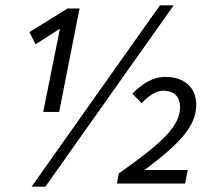

<svg xmlns="http://www.w3.org/2000/svg" viewBox="-20 -692 813 724"><path d="M583 -672 99 12H151L635 -672ZM143 -270H203L280 -660H235L91 -571L114 -525L206 -584ZM428 -38 421 0H678L688 -51H525C654 -148 720 -214 720 -297C720 -362 675 -402 604 -402C554 -402 516 -375 479 -339L514 -303C539 -329 567 -350 595 -350C638 -350 659 -326 659 -288C659 -216 591 -153 428 -38Z"/></svg>

Font: Cambridge Sans Italic
Style: Regular
Weight: 400
Italic angle: -11°
Version: Version 2.000;PS 002.000;hotconv 1.0.88;makeotf.lib2.5.64775